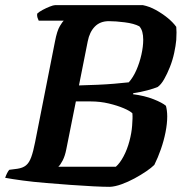

<svg xmlns="http://www.w3.org/2000/svg" viewBox="-31 -724 717 744"><path d="M395 0Q371 0 330.5 -2Q290 -4 242.5 -7.5Q195 -11 146.5 -15Q98 -19 57 -24.5Q16 -30 -11 -35Q-8 -44 -3.5 -53Q1 -62 5 -66L36 -70Q57 -73 69.5 -83Q82 -93 90 -115Q98 -137 105 -173L182 -563Q190 -605 201 -623Q212 -641 216 -644H119Q117 -648 114.5 -655Q112 -662 113 -671Q120 -678 134 -685.5Q148 -693 162 -698.5Q176 -704 182 -704H523Q548 -699 572.5 -685.5Q597 -672 618 -655Q639 -638 652 -620Q653 -610 653 -598.5Q653 -587 652 -569Q650 -547 644 -519Q638 -491 627.5 -464.5Q617 -438 605 -417Q593 -396 580 -387Q566 -381 540 -374Q514 -367 486 -363L484 -359Q530 -353 564 -339.5Q598 -326 612 -314Q614 -307 615.5 -296Q617 -285 617 -273Q617 -245 610.5 -212Q604 -179 592.5 -146Q581 -113 567 -85Q556 -74 535.5 -60Q515 -46 490 -32.5Q465 -19 440 -10Q415 -1 395 0ZM195 -78H418Q434 -92 448 -118.5Q462 -145 470.5 -177Q479 -209 481 -237Q482 -255 482.5 -264Q483 -273 482 -285Q473 -294 448.5 -304.5Q424 -315 390.5 -323Q357 -331 320 -331H263L226 -146Q221 -120 212 -102.5Q203 -85 195 -78ZM275 -393Q313 -394 347 -395.5Q381 -397 411 -399.5Q441 -402 468 -405Q485 -424 497.5 -452.5Q510 -481 517 -512.5Q524 -544 524 -570Q524 -587 520.5 -600Q517 -613 509 -622Q488 -633 452.5 -637.5Q417 -642 391 -642Q357 -642 336.5 -621Q316 -600 309 -564Z"/></svg>

Font: Texturina 12pt
Style: Bold Italic
Weight: 700
Italic angle: -11°
Designer: Guillermo Torres Carreño
Foundry: Omnibus-Type
Version: Version 1.002